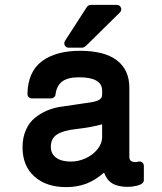

<svg xmlns="http://www.w3.org/2000/svg" viewBox="-20 -745 658 782"><path d="M249 17.1Q168.5 17.1 120.1 -26.1Q71.8 -69.3 71.8 -145Q71.8 -185.1 85.7 -216.1Q99.6 -247.1 122.8 -265.4Q146 -283.7 169.9 -293.9Q193.8 -304.2 220.2 -309.1Q227.5 -310.1 242.4 -312.3Q257.3 -314.5 281.7 -318.1Q306.2 -321.8 329.1 -325.2Q366.7 -329.6 381.3 -336.9Q396 -344.2 396 -358.9V-376Q396 -430.2 301.8 -430.2Q256.3 -430.2 233.4 -413.1Q210.4 -396 206.1 -359.9Q205.6 -353.5 200.2 -348.9Q194.8 -344.2 188 -344.2H109.9Q102.5 -344.2 97.2 -349.4Q91.8 -354.5 91.8 -361.8Q93.3 -452.1 150.1 -495.1Q207 -538.1 306.2 -538.1Q404.8 -538.1 455.8 -499.5Q506.8 -460.9 506.8 -387.2V-106Q506.8 -85 530.8 -85Q538.1 -85 543.9 -86.9Q553.2 -88.4 559.6 -83.3Q565.9 -78.1 565.9 -68.8V-11.2Q565.9 -3.4 558.3 2.4Q550.8 8.3 539.3 11Q527.8 13.7 518.3 14.9Q508.8 16.1 501 16.1Q460.9 16.1 437.7 2.2Q414.6 -11.7 403.8 -42Q367.2 -10.3 330.6 3.4Q293.9 17.1 249 17.1ZM289.1 -219.2Q238.3 -213.9 212.6 -197.5Q187 -181.2 187 -147Q187 -118.7 208.5 -102.8Q230 -86.9 269 -86.9Q298.8 -86.9 327.9 -99.9Q356.9 -112.8 376.5 -136.5Q396 -160.2 396 -188V-238.8Q355.5 -227.1 289.1 -219.2ZM259.8 -550.8Q248.5 -550.8 243.9 -560.1Q239.3 -569.3 245.1 -579.1L334 -716.8Q340.3 -725.1 350.1 -725.1H455.1Q467.8 -725.1 472.4 -714.1Q477.1 -703.1 467.8 -693.8L329.1 -557.1Q327.6 -555.7 322.8 -553.2Q317.9 -550.8 315.9 -550.8Z"/></svg>

Font: Fragment Mono
Style: Bold
Weight: 700
Designer: Wei Huang based on Nimbus Sans by URW Studio, based on Helvetica by Max Miedinger.
Foundry: Wei Huang
Version: Version 1.011